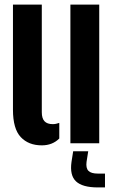

<svg xmlns="http://www.w3.org/2000/svg" viewBox="-20 -620 495 831"><path d="M36.1 -144.9V-600H160.9V-134.4Q160.9 -107.7 172.6 -95.2Q184.3 -82.7 208.5 -82.7Q221.9 -82.7 236.6 -88.1V-20.5Q206.8 9.1 160.9 9.1Q103.4 9.1 69.8 -26.7Q36.1 -62.5 36.1 -144.9ZM284.7 0V-600H409.5V0ZM434.4 191.2H403.3Q337 191.2 309.1 165.1Q281.1 138.9 289.5 80.5L296.7 34.8H361.8L354.6 80.5Q351.1 107.6 362.8 119.4Q374.4 131.3 403.3 131.3H434.4Z"/></svg>

Font: Big Shoulders Stencil Display SC Thin
Style: Regular
Weight: 100
Designer: Patric King
Foundry: XO Type Co
Version: Version 2.001